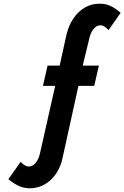

<svg xmlns="http://www.w3.org/2000/svg" viewBox="-20 -813 669 1033"><path d="M137 200Q181 201 218.5 180Q256 159 281.5 121.5Q307 84 317 35L402 -351H487L512 -460H425L459 -600Q466 -635 482.5 -656Q499 -677 520 -677Q530 -677 540 -671.5Q550 -666 564 -651L629 -744Q598 -771 572.5 -782Q547 -793 518 -793Q474 -794 437.5 -773Q401 -752 375.5 -714.5Q350 -677 338 -628L301 -460H236L211 -351H277L196 8Q189 42 172.5 62.5Q156 83 135 83Q125 83 115 77.5Q105 72 91 58L25 151Q57 177 82.5 188Q108 199 137 200Z"/></svg>

Font: Jost SemiBold
Style: Italic
Weight: 600
Italic angle: -5°
Version: Version 3.710